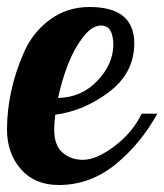

<svg xmlns="http://www.w3.org/2000/svg" viewBox="-38 -529 470 549"><path d="M117 -158Q117 -113 141 -92.5Q165 -72 199 -72Q238 -72 290 -111.5Q342 -151 367 -204H412Q363 -116 291 -58Q219 0 130 0Q61 0 21.5 -45.5Q-18 -91 -18 -159Q-18 -212 -6 -268Q6 -324 31 -380.5Q56 -437 105 -473Q154 -509 218 -509Q346 -509 346 -405Q346 -321 274.5 -266.5Q203 -212 120 -201Q117 -177 117 -158ZM286 -400Q286 -456 251 -456Q225 -456 199.5 -423Q174 -390 156.5 -345Q139 -300 128 -249Q194 -250 239.5 -297Q285 -344 286 -400Z"/></svg>

Font: Lobster 1.3
Style: Regular
Weight: 400
Designer: Pablo Impallari
Foundry: Pablo Impallari. www.impallari.com
Version: Version 1.003 2010